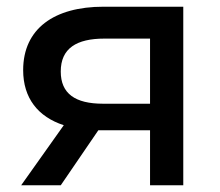

<svg xmlns="http://www.w3.org/2000/svg" viewBox="-20 -552 655 572"><path d="M287 -243C204 -243 161 -273 161 -339C161 -408 208 -437 291 -437H427V-243ZM273 -164C275 -164 277 -164 279 -164H427V0H526V-532H288C142 -532 49 -467 49 -343C49 -260 93 -204 170 -179L43 0H161Z"/></svg>

Font: Montserrat-Alt1 SemBd
Style: Regular
Weight: 600
Designer: Differentunic
Foundry: Differentunic
Version: Version 7.222